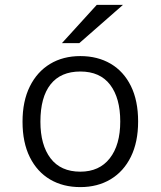

<svg xmlns="http://www.w3.org/2000/svg" viewBox="-20 -752 656 784"><path d="M308 12Q237.5 12 184.5 -19.2Q131.5 -50.5 101.8 -110.2Q72 -170 72 -255Q72 -339 101.8 -399Q131.5 -459 184.5 -491Q237.5 -523 308 -523Q378.5 -523 431.8 -491.8Q485 -460.5 514.5 -400.8Q544 -341 544 -256Q544 -172 514.5 -112Q485 -52 431.8 -20Q378.5 12 308 12ZM308 -51Q385.5 -51 428.2 -105.5Q471 -160 471 -256Q471 -351.5 429.8 -405.8Q388.5 -460 308 -460Q228 -460 186.5 -407.5Q145 -355 145 -255Q145 -160 186.5 -105.5Q228 -51 308 -51ZM233 -576 375 -732H482L304 -576Z"/></svg>

Font: Overpass Mono Light
Style: Regular
Weight: 300
Monospace: yes
Designer: Delve Withrington, Dave Bailey
Foundry: Delve Fonts LLC
Version: Version 4.000